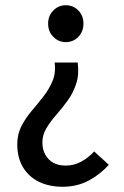

<svg xmlns="http://www.w3.org/2000/svg" viewBox="-20 -521 475 734"><path d="M219 193Q168 193 129 174Q90 155 68 118.5Q46 82 46 31Q46 -8 62 -39Q78 -70 101 -97Q124 -124 145.5 -151.5Q167 -179 180.5 -210.5Q194 -242 189 -282H277Q283 -237 271.5 -201.5Q260 -166 239 -137Q218 -108 195.5 -82.5Q173 -57 157.5 -31Q142 -5 142 24Q142 49 152.5 69Q163 89 182.5 100.5Q202 112 231 112Q263 112 290.5 97Q318 82 340 58L396 109Q364 145 319.5 169Q275 193 219 193ZM231 -360Q204 -360 184 -380Q164 -400 164 -431Q164 -461 184 -481Q204 -501 231 -501Q260 -501 279.5 -481Q299 -461 299 -431Q299 -400 279.5 -380Q260 -360 231 -360Z"/></svg>

Font: Source Sans 3 Medium
Style: Regular
Weight: 500
Designer: Paul D. Hunt
Foundry: Adobe
Version: Version 3.052;hotconv 1.1.0;makeotfexe 2.6.0